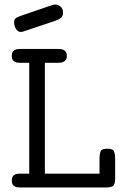

<svg xmlns="http://www.w3.org/2000/svg" viewBox="-20 -827 565 847"><path d="M42 -727Q42 -744 53.5 -749.5Q65 -755 74 -758Q127 -776 155.5 -786Q184 -796 198 -800.5Q212 -805 216 -806Q220 -807 224 -807Q237 -807 247.5 -797.5Q258 -788 258 -772Q258 -755 248 -747.5Q238 -740 226 -736Q175 -719 145.5 -709Q116 -699 101 -694Q86 -689 81 -687.5Q76 -686 74 -686Q64 -686 58 -691Q52 -696 48.5 -703Q45 -710 43.5 -717Q42 -724 42 -727ZM32 -30Q32 -42 36 -48Q40 -54 46 -57Q52 -60 59 -60.5Q66 -61 72 -61H109V-550H72Q66 -550 59 -550.5Q52 -551 46 -554Q40 -557 36 -563Q32 -569 32 -580Q32 -592 36 -598Q40 -604 46 -607Q52 -610 59 -610.5Q66 -611 72 -611H234Q240 -611 247 -610.5Q254 -610 260 -607Q266 -604 270.5 -598Q275 -592 275 -580Q275 -569 270.5 -563Q266 -557 259.5 -554Q253 -551 246 -550.5Q239 -550 234 -550H178V-61H419V-130Q419 -146 423.5 -158.5Q428 -171 454 -171Q479 -171 483.5 -158Q488 -145 488 -130V-41Q488 -17 480.5 -8.5Q473 0 448 0H72Q66 0 59 -0.5Q52 -1 46 -4Q40 -7 36 -13Q32 -19 32 -30Z"/></svg>

Font: CMU Typewriter Custom
Style: Regular
Weight: 500
Monospace: yes
Version: Version 0.7.0